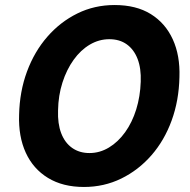

<svg xmlns="http://www.w3.org/2000/svg" viewBox="-20 -732 755 764"><path d="M314 12Q230 12 171 -24Q112 -60 82.5 -124.5Q53 -189 56 -275Q58 -368 87.5 -447.5Q117 -527 168.5 -586Q220 -645 288 -678.5Q356 -712 436 -712Q522 -712 580 -676Q638 -640 667.5 -575.5Q697 -511 694 -425Q692 -332 663 -252.5Q634 -173 582.5 -114Q531 -55 462.5 -21.5Q394 12 314 12ZM336 -123Q377 -123 413.5 -145Q450 -167 478 -206Q506 -245 522 -296.5Q538 -348 540 -407Q542 -460 527.5 -497.5Q513 -535 484.5 -555.5Q456 -576 415 -576Q374 -576 337.5 -554.5Q301 -533 273 -494Q245 -455 228.5 -403.5Q212 -352 211 -293Q209 -240 223.5 -202Q238 -164 267 -143.5Q296 -123 336 -123Z"/></svg>

Font: DM Sans 18pt Black
Style: Italic
Weight: 900
Italic angle: -10°
Designer: Colophon Foundry, Jonny Pinhorn
Foundry: Colophon Foundry
Version: Version 4.004;gftools[0.9.30]